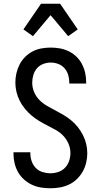

<svg xmlns="http://www.w3.org/2000/svg" viewBox="-20 -997 540 1025"><path d="M249 8Q224 8 198.5 4Q173 0 150 -11Q127 -22 108 -39Q89 -56 76.5 -78Q64 -100 58 -125Q52 -150 52 -175V-184H142V-179Q142 -157 149 -136.5Q156 -116 171 -100.5Q186 -85 207 -78.5Q228 -72 249 -72Q271 -72 291.5 -79Q312 -86 327 -101.5Q342 -117 349 -138Q356 -159 356 -180Q356 -205 346 -229Q336 -253 318.5 -271.5Q301 -290 279 -302.5Q257 -315 234 -326.5Q211 -338 189.5 -351Q168 -364 148.5 -380.5Q129 -397 113 -416.5Q97 -436 85.5 -458.5Q74 -481 68 -506Q62 -531 62 -556Q62 -581 67.5 -605.5Q73 -630 84.5 -652.5Q96 -675 114 -693Q132 -711 154 -722.5Q176 -734 201 -738.5Q226 -743 251 -743Q276 -743 300.5 -738.5Q325 -734 347.5 -723Q370 -712 388 -694.5Q406 -677 417.5 -655Q429 -633 434.5 -608.5Q440 -584 440 -560V-551H350V-556Q350 -577 344 -597Q338 -617 324.5 -632.5Q311 -648 291.5 -655.5Q272 -663 251 -663Q230 -663 210.5 -655.5Q191 -648 177.5 -632.5Q164 -617 158 -596.5Q152 -576 152 -555Q152 -530 162 -506Q172 -482 189.5 -464Q207 -446 229 -433Q251 -420 273.5 -408.5Q296 -397 318 -384Q340 -371 359.5 -355Q379 -339 395 -319Q411 -299 422.5 -276.5Q434 -254 440 -229.5Q446 -205 446 -179Q446 -154 440 -128.5Q434 -103 421.5 -81Q409 -59 390.5 -41Q372 -23 349 -12Q326 -1 300.5 3.5Q275 8 249 8ZM156 -804 105 -840 199 -977H301L395 -840L344 -804L250 -916Z"/></svg>

Font: Iosevka Custom Medium
Style: Regular
Weight: 500
Monospace: yes
Designer: Belleve Invis
Foundry: Belleve Invis
Version: Version 32.5.0; ttfautohint (v1.8.4)